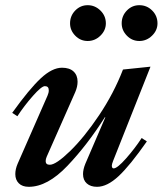

<svg xmlns="http://www.w3.org/2000/svg" viewBox="-20 -712 627 740"><path d="M39 -41Q39 -60 48 -81L163 -343Q168 -354 168 -364Q168 -380 153 -380Q140 -380 106.5 -342Q73 -304 47 -264L27 -277Q93 -369 137 -410Q181 -451 219 -451Q248 -451 263.5 -436.5Q279 -422 279 -397Q279 -378 270 -357L160 -108Q156 -99 156 -91Q156 -77 172 -77Q196 -77 250.5 -130Q305 -183 362 -268Q419 -353 454 -444L560 -455L416 -92Q411 -79 411 -74Q411 -63 418 -63Q432 -63 466 -101.5Q500 -140 526 -180L546 -167Q481 -74 437 -33Q393 8 354 8Q329 8 314.5 -5Q300 -18 300 -41Q300 -59 309 -81L386 -260H384Q317 -154 240 -73Q163 8 91 8Q66 8 52.5 -5.5Q39 -19 39 -41ZM250 -622Q250 -651 270 -671.5Q290 -692 318 -692Q346 -692 367 -671.5Q388 -651 388 -622Q388 -595 367 -574.5Q346 -554 318 -554Q290 -554 270 -574.5Q250 -595 250 -622ZM449 -622Q449 -651 469 -671.5Q489 -692 517 -692Q546 -692 566.5 -671.5Q587 -651 587 -622Q587 -595 566 -574.5Q545 -554 517 -554Q489 -554 469 -574.5Q449 -595 449 -622Z"/></svg>

Font: Ibarra Real Nova
Style: Bold Italic
Weight: 700
Italic angle: -22°
Designer: Jose Maria Ribagorda & Octavio Pardo
Foundry: Octavio Pardo
Version: Version 1.014